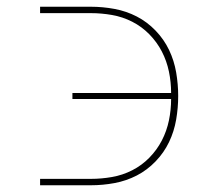

<svg xmlns="http://www.w3.org/2000/svg" viewBox="-20 -550 640 570"><path d="M99 0V-19H250Q281 -19 312.5 -24.5Q344 -30 372.5 -44.5Q401 -59 423.5 -82Q446 -105 460.5 -133Q475 -161 481.5 -192.5Q488 -224 488 -256H195V-274H488Q488 -306 481.5 -337.5Q475 -369 460.5 -397Q446 -425 423.5 -448Q401 -471 372.5 -485.5Q344 -500 312.5 -505.5Q281 -511 250 -511H99V-530H250Q285 -530 320 -523.5Q355 -517 386 -501Q417 -485 442 -459Q467 -433 482 -401.5Q497 -370 503 -335Q509 -300 509 -265Q509 -230 503 -195Q497 -160 482 -128.5Q467 -97 442 -71Q417 -45 386 -29Q355 -13 320 -6.5Q285 0 250 0Z"/></svg>

Font: Iosevka Curly Thin Extended
Style: Regular
Weight: 100
Width: 7
Monospace: yes
Designer: Belleve Invis
Foundry: Belleve Invis
Version: Version 11.1.0; ttfautohint (v1.8.3)